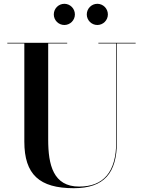

<svg xmlns="http://www.w3.org/2000/svg" viewBox="-20 -975 752 1010"><path d="M436.5 -899C436.5 -868.5 461.5 -843.5 492 -843.5C522.5 -843.5 547.5 -868.5 547.5 -899C547.5 -930 522.5 -955 492 -955C461.5 -955 436.5 -930 436.5 -899ZM263 -899C263 -868.5 288 -843.5 318.5 -843.5C349 -843.5 374 -868.5 374 -899C374 -930 349 -955 318.5 -955C288 -955 263 -930 263 -899ZM18.5 -750V-746.5H108V-230C108 -57 187.5 15 368 15C528.5 15 595 -65 595 -230V-746.5H693.5V-750H497.5V-746.5H591.5V-230C591.5 -67.5 522.5 6.5 396.5 6.5C260 6.5 233.5 -108 233.5 -240V-746.5H333.5V-750Z"/></svg>

Font: Bodoni* 48pt Medium
Style: Regular
Weight: 500
Version: Version 2.3